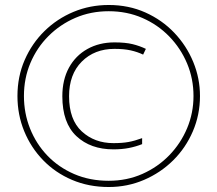

<svg xmlns="http://www.w3.org/2000/svg" viewBox="-20 -742 872 770"><path d="M435 -143Q343 -143 286.5 -196Q230 -249 230 -356Q230 -422 256.5 -470.5Q283 -519 330.5 -545.5Q378 -572 439 -572Q483 -572 511.5 -565Q540 -558 565 -546L554 -523Q531 -534 504 -540Q477 -546 439 -546Q359 -546 308 -495Q257 -444 257 -356Q257 -262 308 -215Q359 -168 435 -168Q470 -168 495 -172.5Q520 -177 550 -188V-164Q525 -154 497 -148.5Q469 -143 435 -143ZM416 8Q336 8 269 -20.5Q202 -49 153 -99.5Q104 -150 77 -216Q50 -282 50 -357Q50 -435 79 -501.5Q108 -568 158.5 -617.5Q209 -667 275 -694.5Q341 -722 416 -722Q496 -722 563 -692Q630 -662 679 -610.5Q728 -559 755 -493.5Q782 -428 782 -357Q782 -282 753.5 -215.5Q725 -149 674.5 -99Q624 -49 557.5 -20.5Q491 8 416 8ZM416 -17Q489 -17 551 -44.5Q613 -72 659 -119.5Q705 -167 730.5 -228Q756 -289 756 -357Q756 -426 730.5 -487Q705 -548 659 -595.5Q613 -643 551 -670Q489 -697 416 -697Q344 -697 282.5 -670.5Q221 -644 174.5 -597.5Q128 -551 102 -489.5Q76 -428 76 -357Q76 -288 100.5 -226.5Q125 -165 170 -118Q215 -71 277.5 -44Q340 -17 416 -17Z"/></svg>

Font: Noto Sans Symbols Thin
Style: Regular
Weight: 250
Version: Version 2.002